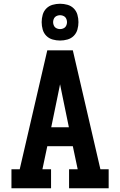

<svg xmlns="http://www.w3.org/2000/svg" viewBox="-20 -1003 640 1023"><path d="M41 0V-101H85L232 -735H368L515 -101H559V0H348V-101H394L368 -224H232L206 -101H252V0ZM347 -325 313 -490Q310 -506 306.5 -522Q303 -538 300 -554Q297 -538 293.5 -522Q290 -506 287 -490L253 -325ZM300 -787Q280 -787 260.5 -792.5Q241 -798 227 -812Q213 -826 207.5 -845.5Q202 -865 202 -885Q202 -905 207.5 -924.5Q213 -944 227 -958Q241 -972 260.5 -977.5Q280 -983 300 -983Q320 -983 339.5 -977.5Q359 -972 373 -958Q387 -944 392.5 -924.5Q398 -905 398 -885Q398 -865 392.5 -845.5Q387 -826 373 -812Q359 -798 339.5 -792.5Q320 -787 300 -787ZM300 -848Q307 -848 314.5 -850.5Q322 -853 327 -858Q332 -863 334.5 -870.5Q337 -878 337 -885Q337 -892 334.5 -899.5Q332 -907 327 -912Q322 -917 314.5 -919.5Q307 -922 300 -922Q293 -922 285.5 -919.5Q278 -917 273 -912Q268 -907 265.5 -899.5Q263 -892 263 -885Q263 -878 265.5 -870.5Q268 -863 273 -858Q278 -853 285.5 -850.5Q293 -848 300 -848Z"/></svg>

Font: Iosevka Plex Etoile
Style: Bold
Weight: 700
Designer: Belleve Invis
Foundry: Belleve Invis
Version: Version 25.1.1; ttfautohint (v1.8.4)